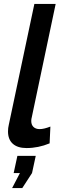

<svg xmlns="http://www.w3.org/2000/svg" viewBox="-20 -750 334 983"><path d="M21 -77Q21 -95 25 -111L156 -730H265L143 -151Q140 -140 140 -131Q140 -111 151.5 -100Q163 -89 183 -89Q205 -89 238 -102L234 -16Q176 8 116 8Q70 8 45.5 -14Q21 -36 21 -77ZM42 213 82 136H50L69 48H163L144 136L94 213Z"/></svg>

Font: Raleway-v4020 SemiBold
Style: Italic
Weight: 600
Italic angle: -12°
Designer: Matt McInerney, Pablo Impallari, Rodrigo Fuenzalida
Foundry: Matt McInerney, Pablo Impallari, Rodrigo Fuenzalida
Version: Version 4.020;PS 004.020;hotconv 1.0.88;makeotf.lib2.5.64775